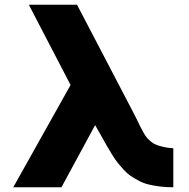

<svg xmlns="http://www.w3.org/2000/svg" viewBox="-20 -793 801 813"><path d="M36.1 0 278.8 -433.1 102.1 -772.9H306.2L539.1 -327.1Q547.9 -311 558.1 -289.8Q568.4 -268.6 574 -257.1Q579.6 -245.6 587.9 -231Q596.2 -216.3 603.3 -208.5Q610.4 -200.7 621.1 -191.9Q631.8 -183.1 644.5 -178.7Q657.2 -174.3 674.3 -170.4Q691.4 -166.5 713.9 -165V0Q683.1 0 656.2 -3.4Q629.4 -6.8 607.9 -12.2Q586.4 -17.6 566.9 -28.1Q547.4 -38.6 533 -48.3Q518.6 -58.1 503.4 -74.7Q488.3 -91.3 478 -104.2Q467.8 -117.2 454.1 -139.2Q440.4 -161.1 431.6 -176.8Q422.9 -192.4 408 -219Q393.1 -245.6 382.8 -263.2L240.2 0Z"/></svg>

Font: Hussar Preview
Style: Bold
Weight: 700
Foundry: Cannot Into Space Fonts, PlusOne Fonts
Version: Version 2.29RC2 "Millennial"